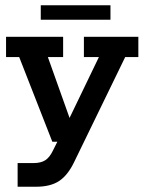

<svg xmlns="http://www.w3.org/2000/svg" viewBox="-20 -539 549 730"><path d="M117 171H47V81H107Q136 81 152.5 70Q169 59 181 34L214 -32L244 0H179L53 -322H3V-399H220V-322H162L249 -78L235 -71L356 -322H299V-399H506V-322H456L262 77Q238 127 205 149Q172 171 117 171ZM135 -464V-519H400V-464Z"/></svg>

Font: Rokkitt SemiBold SemiBold
Style: Regular
Weight: 600
Version: Version 3.103